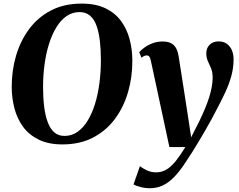

<svg xmlns="http://www.w3.org/2000/svg" viewBox="-20 -772 1295 1041"><path d="M318.5 11Q243 11 190.2 -14.8Q137.5 -40.5 105.2 -84.5Q73 -128.5 58.2 -184.8Q43.5 -241 43.5 -302Q43.5 -389.5 67 -470Q90.5 -550.5 137.8 -614.2Q185 -678 256.2 -715.2Q327.5 -752.5 423 -752.5Q499 -752.5 551.8 -727Q604.5 -701.5 636.5 -657.8Q668.5 -614 683 -558.5Q697.5 -503 697.5 -443Q698 -355 674.5 -273.5Q651 -192 603.8 -128Q556.5 -64 485.2 -26.5Q414 11 318.5 11ZM330 -35Q368.5 -35 399.8 -56.8Q431 -78.5 455 -117.5Q479 -156.5 495 -208.2Q511 -260 519 -320.8Q527 -381.5 527 -446Q527 -502.5 521.5 -550Q516 -597.5 503.2 -632.8Q490.5 -668 468 -687.2Q445.5 -706.5 411 -706.5Q372.5 -706.5 341 -684.8Q309.5 -663 285.8 -624.2Q262 -585.5 245.8 -534Q229.5 -482.5 221.5 -422.8Q213.5 -363 213.5 -299.5Q213.5 -242 219.5 -193.5Q225.5 -145 238.8 -109.5Q252 -74 274.2 -54.5Q296.5 -35 330 -35ZM798 -442.5Q794.5 -459 789.2 -465.2Q784 -471.5 776 -471.5Q768.5 -471.5 761.8 -468.5Q755 -465.5 747 -459L735 -489Q743.5 -499.5 761.8 -513.2Q780 -527 805.8 -537Q831.5 -547 861.5 -547Q890 -547 907.5 -537.8Q925 -528.5 934.8 -510.5Q944.5 -492.5 948.5 -466.5Q954.5 -429 961.2 -386Q968 -343 975 -298Q982 -253 988.8 -208.5Q995.5 -164 1002 -123L1016.5 -27.5L1061.5 -116.5Q1078 -151 1091.2 -182.5Q1104.5 -214 1113.8 -243.5Q1123 -273 1128 -300.2Q1133 -327.5 1133 -352.5Q1132.5 -382 1124.2 -402Q1116 -422 1107.2 -440.2Q1098.5 -458.5 1098.5 -483.5Q1098.5 -511.5 1116.8 -529.5Q1135 -547.5 1165.5 -547.5Q1193.5 -547.5 1211.5 -533.5Q1229.5 -519.5 1238 -497.5Q1246.5 -475.5 1246.5 -451.5Q1246.5 -405 1234.5 -361Q1222.5 -317 1202.2 -273.2Q1182 -229.5 1157.5 -183.5Q1143 -155 1126.8 -125.2Q1110.5 -95.5 1093.2 -65.5Q1076 -35.5 1058.2 -6Q1040.5 23.5 1022.8 51.8Q1005 80 987 106.5Q956.5 154 926.2 185.8Q896 217.5 863.5 233Q831 248.5 793 248.5Q766.5 248.5 741.8 242Q717 235.5 704 228L738.5 129Q749 138 773.5 150.2Q798 162.5 826 162.5Q858.5 162.5 884.5 146Q910.5 129.5 934.5 99Q958.5 68.5 985 25.5H898.5Z"/></svg>

Font: Merriweather 72pt ExtraBold
Style: Italic
Weight: 800
Italic angle: -7.8°
Version: Version 2.101